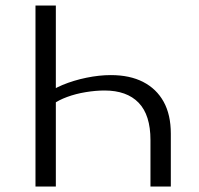

<svg xmlns="http://www.w3.org/2000/svg" viewBox="-20 -678 723 698"><path d="M183 -658V0H109V-658ZM383 -405Q452 -405 500.5 -380Q549 -355 575 -308Q601 -261 601 -192V0H527V-169Q527 -260 484 -304.5Q441 -349 360 -349Q328 -349 291.5 -343Q255 -337 224 -325.5Q193 -314 174 -300L139 -327Q166 -352 207 -369Q248 -386 294.5 -395.5Q341 -405 383 -405Z"/></svg>

Font: Ysabeau Office
Style: Regular
Weight: 400
Designer: Christian Thalmann (Catharsis Fonts)
Version: Version 2.001;gftools[0.9.30]; featfreeze: tnum,lnum,ss02